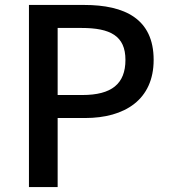

<svg xmlns="http://www.w3.org/2000/svg" viewBox="-20 -756 687 776"><path d="M97 0H213V-279H324C484 -279 601 -353 601 -514C601 -680 484 -736 320 -736H97ZM213 -372V-643H309C426 -643 487 -611 487 -514C487 -417 431 -372 313 -372Z"/></svg>

Font: Noto Sans CJK JP Medium
Style: Regular
Weight: 500
Designer: Ryoko NISHIZUKA (kana & ideographs); Paul D. Hunt (Latin, Greek & Cyrillic); Wenlong ZHANG (bopomofo); Sandoll Communica
Foundry: Adobe Systems Incorporated
Version: Version 1.004;PS 1.004;hotconv 1.0.82;makeotf.lib2.5.63406